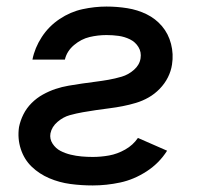

<svg xmlns="http://www.w3.org/2000/svg" viewBox="-20 -558 616 586"><path d="M263 8Q305 8 347 -1Q389 -10 427.5 -35Q466 -60 490 -98L401 -137Q386 -115 362 -101.5Q338 -88 313 -83.5Q288 -79 263 -79Q246 -79 229 -80.5Q212 -82 195.5 -86Q179 -90 164.5 -97.5Q150 -105 140.5 -119.5Q131 -134 134 -151Q138 -171 155.5 -186Q173 -201 193 -206.5Q213 -212 233 -215.5Q253 -219 273.5 -222Q294 -225 314 -227.5Q334 -230 354.5 -234Q375 -238 395 -244Q415 -250 433.5 -260.5Q452 -271 467.5 -287Q483 -303 492.5 -322Q502 -341 505 -361Q510 -393 502 -424Q494 -455 474.5 -478Q455 -501 427.5 -514.5Q400 -528 368.5 -533Q337 -538 305 -538Q269 -538 232 -530Q195 -522 162 -500Q129 -478 107.5 -445Q86 -412 79 -376H178Q184 -402 206 -420.5Q228 -439 253.5 -445Q279 -451 305 -451Q324 -451 342 -448.5Q360 -446 376.5 -438Q393 -430 402.5 -414.5Q412 -399 409 -380Q406 -360 389 -345Q372 -330 351.5 -324Q331 -318 311 -314.5Q291 -311 271 -308.5Q251 -306 230.5 -303Q210 -300 189.5 -296.5Q169 -293 149.5 -286.5Q130 -280 111 -269.5Q92 -259 76.5 -243.5Q61 -228 51.5 -209Q42 -190 38 -170Q33 -135 43.5 -103Q54 -71 77 -49Q100 -27 130.5 -14Q161 -1 194.5 3.5Q228 8 263 8Z"/></svg>

Font: Iosevka Sparkle Medium
Style: Italic
Weight: 500
Italic angle: -9°
Designer: Belleve Invis
Foundry: Belleve Invis
Version: Version 4.5.0; ttfautohint (v1.8.3)